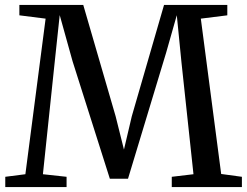

<svg xmlns="http://www.w3.org/2000/svg" viewBox="-20 -763 1008 783"><path d="M83.5 -52.5 166 -687 59 -700.5V-743H319.5L451.5 -289L485.5 -153L517.5 -289L649 -743H907V-700.5L799 -687L882 -53.5L966.5 -42V0H680.5V-42L769 -52.5L720 -509L701 -701L657.5 -548L502 -34H428L276 -513L223.5 -701.5L203 -509L155 -52.5L251.5 -42V0H1.5V-42Z"/></svg>

Font: Merriweather 48pt
Style: Regular
Weight: 400
Version: Version 2.100